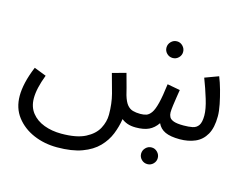

<svg xmlns="http://www.w3.org/2000/svg" viewBox="-103 -702 1415 1102"><g transform="rotate(15 604.5 -151.0)"><path d="M313 232Q237 232 173 204.5Q109 177 69.5 125.5Q30 74 30 1Q30 -35 40 -79Q50 -123 72 -176L144 -148Q128 -106 120 -71Q112 -36 112 -6Q112 45 139.5 80Q167 115 213.5 132.5Q260 150 316 150Q407 150 458.5 123.5Q510 97 531.5 56.5Q553 16 553 -26Q553 -92 538.5 -147.5Q524 -203 507 -262L588 -284Q604 -227 610.5 -201.5Q617 -176 621 -160Q632 -123 646.5 -105.5Q661 -88 680.5 -82.5Q700 -77 725 -77Q745 -77 760.5 -82Q776 -87 789.5 -106Q803 -125 813.5 -167Q824 -209 833 -282L909 -268Q906 -250 902 -224Q898 -198 894.5 -172.5Q891 -147 891 -130Q891 -116 897.5 -103.5Q904 -91 923.5 -84Q943 -77 982 -77Q1012 -77 1035 -81.5Q1058 -86 1070.5 -104.5Q1083 -123 1083 -163Q1083 -201 1065.5 -258.5Q1048 -316 1026 -373L1107 -403Q1120 -371 1131.5 -330Q1143 -289 1151 -249Q1159 -209 1159 -179Q1159 -111 1136 -70.5Q1113 -30 1072.5 -12.5Q1032 5 981 5Q926 5 894.5 -9.5Q863 -24 849 -55Q827 -23 797 -9Q767 5 720 5Q691 5 670 -2.5Q649 -10 635 -22Q628 24 610 69Q592 114 556 151Q520 188 460.5 210Q401 232 313 232ZM822 -435Q801 -435 786.5 -449.5Q772 -464 772 -484Q772 -504 786.5 -519Q801 -534 822 -534Q842 -534 856.5 -519Q871 -504 871 -484Q871 -464 856.5 -449.5Q842 -435 822 -435ZM839 191Q818 191 803.5 176.5Q789 162 789 142Q789 122 803.5 107Q818 92 839 92Q859 92 873.5 107Q888 122 888 142Q888 162 873.5 176.5Q859 191 839 191Z"/></g></svg>

Font: Noto IKEA Arabic
Style: Regular
Weight: 400
Designer: Monotype Design Team
Foundry: Monotype Imaging Inc.
Version: Version 1.200